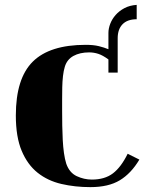

<svg xmlns="http://www.w3.org/2000/svg" viewBox="-20 -697 610 788"><path d="M425 -562Q425 -580 432.5 -599.5Q440 -619 454.5 -635.5Q469 -652 490.5 -663.5Q512 -675 541 -677V-618Q503 -618 483 -597.5Q463 -577 463 -540V-399H425V-453Q402 -470 383.5 -476Q365 -482 346 -482Q308 -482 281.5 -467.5Q255 -453 246 -423Q241 -407 238.5 -385Q236 -363 235.5 -339Q235 -315 235 -290Q235 -265 235 -243Q235 -212 235.5 -181.5Q236 -151 237.5 -122.5Q239 -94 242.5 -69Q246 -44 252 -25Q265 12 295 26Q325 40 357 40Q410 40 443.5 14.5Q477 -11 504 -66L552 -42Q518 15 471.5 43Q425 71 351 71Q288 71 232 58Q176 45 134.5 12Q93 -21 69 -78Q45 -135 45 -223Q45 -375 114.5 -444Q184 -513 332 -513Q364 -513 386 -507.5Q408 -502 425 -495Z"/></svg>

Font: Cafe24 ClassicType
Style: Regular
Weight: 400
Designer: Cafe24 thkim, hmlim, mnelim & 4IR
Foundry: Cafe24
Version: Version 1.000